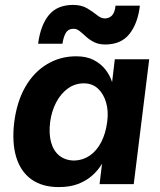

<svg xmlns="http://www.w3.org/2000/svg" viewBox="-20 -749 650 781"><path d="M219 12Q151 12 107 -20Q63 -52 45.5 -111.5Q28 -171 38 -253Q49 -337 83.5 -396.5Q118 -456 171.5 -488Q225 -520 290 -520Q332 -520 361 -505Q390 -490 408.5 -466.5Q427 -443 436 -415L447 -508H587L524 0H385L395 -83Q379 -56 354.5 -34.5Q330 -13 297 -0.5Q264 12 219 12ZM283 -96Q317 -97 345 -116Q373 -135 391.5 -170.5Q410 -206 416 -253Q422 -297 411.5 -332.5Q401 -368 378 -389Q355 -410 321 -410Q285 -410 256 -389Q227 -368 208.5 -332.5Q190 -297 184 -253Q178 -205 188 -169.5Q198 -134 222.5 -115Q247 -96 283 -96ZM280 -632Q258 -632 248 -615.5Q238 -599 234 -571H135Q145 -647 179 -688Q213 -729 277 -729Q311 -729 334 -715.5Q357 -702 374 -688Q391 -674 406 -674Q424 -674 435.5 -686Q447 -698 450 -726H549Q541 -655 507 -611.5Q473 -568 408 -568Q382 -568 363 -577.5Q344 -587 330 -600Q316 -613 304 -622.5Q292 -632 280 -632Z"/></svg>

Font: Inclusive Sans
Style: Bold Italic
Weight: 700
Italic angle: -7°
Designer: Olivia King
Foundry: Olivia King
Version: Version 2.004